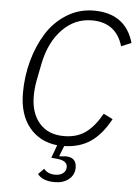

<svg xmlns="http://www.w3.org/2000/svg" viewBox="-60 -756 726 1008"><g transform="rotate(5 302.5 -252.5)"><path d="M388 -658Q298 -658 232.5 -590.5Q167 -523 144 -410L126 -319Q118 -276 118 -236Q118 -146 164.5 -93Q211 -40 293 -40Q362 -40 408 -73.5Q454 -107 492 -175L541 -151Q496 -68 438.5 -29Q381 10 300 12L279 66L281 68Q305 65 312 65Q370 65 370 120Q370 157 341.5 181Q313 205 267 205Q202 205 176 170L206 140Q226 166 266 166Q292 166 307.5 153.5Q323 141 323 121Q323 87 269 82L238 79L263 11Q170 1 115 -66.5Q60 -134 60 -248Q60 -334 82 -415.5Q104 -497 145 -563Q186 -629 251 -669.5Q316 -710 394 -710Q561 -710 605 -558L552 -536Q516 -658 388 -658Z"/></g></svg>

Font: IBM Plex Sans Light
Style: Italic
Weight: 300
Italic angle: -11.31°
Designer: Mike Abbink, Paul van der Laan, Pieter van Rosmalen
Foundry: Bold Monday
Version: Version 3.0